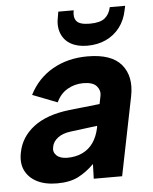

<svg xmlns="http://www.w3.org/2000/svg" viewBox="-52 -745 632 795"><g transform="rotate(-5 264.5 -348.0)"><path d="M306 0 308 -61Q277 -30 242 -12Q207 6 154 6Q104 6 70 -11.5Q36 -29 21 -60.5Q6 -92 15 -135Q27 -198 81 -239.5Q135 -281 229 -292L357 -306L364 -341Q368 -362 352.5 -380Q337 -398 297 -398Q261 -398 231 -380.5Q201 -363 185 -328L82 -368Q116 -435 179 -471Q242 -507 324 -507Q424 -507 465 -457.5Q506 -408 490 -327L424 0ZM339 -217 229 -203Q195 -199 174.5 -183.5Q154 -168 150 -146Q145 -125 160 -110.5Q175 -96 205 -96Q240 -96 267.5 -109Q295 -122 312.5 -147Q330 -172 338 -209ZM494 -684Q486 -643 463 -613Q440 -583 405.5 -567Q371 -551 328 -551Q287 -551 259 -567Q231 -583 219.5 -613.5Q208 -644 217 -684L220 -702H284Q278 -673 291 -657Q304 -641 346 -641Q389 -641 408.5 -657Q428 -673 434 -702H498Z"/></g></svg>

Font: Albert Sans
Style: Bold Italic
Weight: 700
Italic angle: -11.25°
Designer: Andreas Rasmussen
Foundry: a.Foundry
Version: Version 1.025